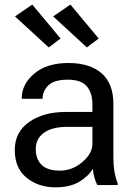

<svg xmlns="http://www.w3.org/2000/svg" viewBox="-20 -801 580 831"><path d="M43.9 -151.4Q43.9 -229.5 106 -272.9Q168 -316.4 263.7 -316.4H379.9V-351.6Q379.9 -397.9 356 -427Q332 -456.1 273.4 -456.1Q214.8 -456.1 189.7 -431.9Q164.6 -407.7 164.6 -376V-373.5H74.2V-376Q74.2 -437 128.7 -482.7Q183.1 -528.3 275.9 -528.3Q368.7 -528.3 419.7 -483.9Q470.7 -439.5 470.7 -351.6V-117.2Q470.7 -85.4 475.6 -57.4Q480.5 -29.3 489.3 -7.8V0H401.4Q394.5 -12.2 388.9 -31.7Q383.3 -51.3 381.8 -70.8Q363.8 -39.1 323.5 -14.6Q283.2 9.8 219.7 9.8Q146.5 9.8 95.2 -31.7Q43.9 -73.2 43.9 -151.4ZM134.8 -156.2Q134.8 -112.3 160.2 -87.4Q185.5 -62.5 239.3 -62.5Q293 -62.5 336.4 -99.6Q379.9 -136.7 379.9 -178.2V-252H273.4Q205.1 -252 169.9 -226.1Q134.8 -200.2 134.8 -156.2ZM190.9 -595.7 44.9 -730 119.6 -781.2 242.2 -634.3ZM356 -595.7 210 -730 284.7 -781.2 407.2 -634.3Z"/></svg>

Font: RobotoFlex
Style: Regular
Weight: 400
Designer: Berlow after Robertson
Foundry: Google
Version: Version 2.136